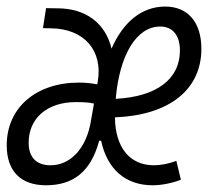

<svg xmlns="http://www.w3.org/2000/svg" viewBox="-29 -547 635 577"><path d="M433.6 -50.3C360.8 -50.3 317.4 -104 316.4 -194.3C479.5 -200.7 576.2 -277.3 576.2 -400.4C576.2 -480 535.6 -527.3 467.3 -527.3C397 -527.3 340.8 -480.5 306.2 -400.9C288.1 -476.6 230 -521.5 144.5 -522L109.4 -522.5L100.1 -462.4L124 -461.9C223.6 -460.9 281.2 -395.5 264.6 -300.8L263.2 -293.5C246.6 -296.9 227.1 -298.8 208.5 -298.8C78.6 -298.8 -8.8 -222.7 -8.8 -110.4C-8.8 -33.2 32.7 9.8 109.4 9.8C190.9 9.8 244.1 -30.8 269 -124H274.9C293 -39.1 347.7 9.8 429.7 9.8C456.5 9.8 488.3 3.4 514.6 -6.8L501 -63.5C479 -55.2 454.1 -50.3 433.6 -50.3ZM318.8 -250C330.1 -382.3 381.3 -467.3 452.6 -467.3C490.7 -467.3 511.7 -439.5 511.7 -395.5C511.7 -308.6 440.9 -256.3 318.8 -250ZM245.1 -189 244.6 -185.5C231 -99.1 181.2 -50.3 123 -50.3C80.1 -50.3 57.1 -74.7 57.1 -117.7C57.1 -191.9 112.8 -240.2 199.2 -240.2C220.2 -240.2 238.8 -239.3 253.4 -235.8L245.6 -191.4Z"/></svg>

Font: Cascadia Mono PL Light
Style: Italic
Weight: 300
Italic angle: -10°
Monospace: yes
Designer: Aaron Bell
Foundry: Saja Typeworks
Version: Version 2404.023